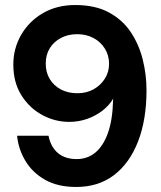

<svg xmlns="http://www.w3.org/2000/svg" viewBox="-20 -732 641 764"><path d="M283 12Q210 12 159.5 -16.5Q109 -45 81 -92Q53 -139 48 -192H173Q182 -147 210.5 -123Q239 -99 285 -99Q328 -99 359.5 -125Q391 -151 409.5 -203Q428 -255 430 -333Q430 -334 430 -336Q430 -338 430 -339Q415 -313 388 -292Q361 -271 327 -259Q293 -247 256 -247Q198 -247 147 -275Q96 -303 64.5 -354Q33 -405 33 -475Q33 -539 64 -593Q95 -647 150.5 -679.5Q206 -712 279 -712Q359 -712 413.5 -682.5Q468 -653 500.5 -604Q533 -555 548 -495Q563 -435 563 -373Q563 -256 529.5 -169.5Q496 -83 434 -35.5Q372 12 283 12ZM288 -361Q324 -361 352 -376.5Q380 -392 397 -418.5Q414 -445 414 -478Q414 -512 397 -539Q380 -566 351.5 -581Q323 -596 287 -596Q251 -596 222.5 -581Q194 -566 178 -540Q162 -514 162 -479Q162 -444 178 -417.5Q194 -391 222.5 -376Q251 -361 288 -361Z"/></svg>

Font: DM Sans 9pt 36pt
Style: Bold
Weight: 700
Version: Version 4.004;gftools[0.9.30]